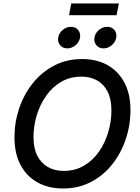

<svg xmlns="http://www.w3.org/2000/svg" viewBox="-20 -1078 807 1108"><path d="M343.3 9.8Q259.3 9.8 196.3 -25.4Q133.3 -60.5 98.4 -126.5Q63.5 -192.4 63.5 -284.7Q63.5 -372.1 90.8 -453.1Q118.2 -534.2 169.4 -598.1Q220.7 -662.1 292.7 -699.7Q364.7 -737.3 454.1 -737.3Q538.1 -737.3 600.6 -702.1Q663.1 -667 698 -601.3Q732.9 -535.6 732.9 -443.4Q732.9 -355.5 705.6 -274.4Q678.2 -193.4 627.2 -129.2Q576.2 -64.9 504.4 -27.6Q432.6 9.8 343.3 9.8ZM347.7 -91.8Q413.1 -91.8 464.4 -121.8Q515.6 -151.9 551 -202.6Q586.4 -253.4 604.7 -315.4Q623 -377.4 623 -441.4Q623 -505.4 601.3 -548.6Q579.6 -591.8 540.5 -613.8Q501.5 -635.7 450.2 -635.7Q384.3 -635.7 333 -605.7Q281.7 -575.7 246.1 -524.9Q210.4 -474.1 191.9 -412.4Q173.3 -350.6 173.3 -286.6Q173.3 -222.7 195.3 -179.4Q217.3 -136.2 256.6 -114Q295.9 -91.8 347.7 -91.8ZM577.6 -798.8Q551.8 -798.8 536.4 -817.1Q521 -835.4 524.9 -861.3Q529.3 -887.2 551 -905.3Q572.8 -923.3 598.6 -923.3Q624.5 -923.3 639.9 -905.3Q655.3 -887.2 650.9 -861.3Q646.5 -835.4 625 -817.1Q603.5 -798.8 577.6 -798.8ZM368.7 -798.8Q342.3 -798.8 326.9 -817.1Q311.5 -835.4 315.9 -861.3Q319.8 -887.2 341.6 -905.3Q363.3 -923.3 389.2 -923.3Q415.5 -923.3 430.7 -905.3Q445.8 -887.2 441.9 -861.3Q437.5 -835.4 416 -817.1Q394.5 -798.8 368.7 -798.8ZM666 -1058.1 652.8 -990.2H378.4L391.1 -1058.1Z"/></svg>

Font: Inter Medium
Style: Italic
Weight: 500
Italic angle: -9.3988°
Designer: Rasmus Andersson
Foundry: rsms
Version: Version 4.001;git-66647c0bb